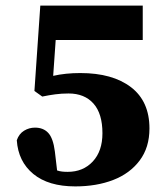

<svg xmlns="http://www.w3.org/2000/svg" viewBox="-20 -651 582 686"><path d="M249 15Q153 15 99 -29.5Q45 -74 40 -150Q48 -173 66 -184Q84 -195 105 -195Q135 -195 152.5 -176Q170 -157 176 -110L184 -42Q193 -39 202 -38Q211 -37 222 -37Q277 -37 311.5 -74Q346 -111 346 -175Q346 -245 314 -281Q282 -317 225 -317Q200 -317 177.5 -314Q155 -311 131 -306L103 -326L124 -631H490V-508H179L170 -380Q214 -390 267 -390Q382 -390 448 -339.5Q514 -289 514 -192Q514 -124 479 -77.5Q444 -31 384.5 -8Q325 15 249 15Z"/></svg>

Font: Source Serif 4
Style: Bold
Weight: 700
Designer: Frank Grießhammer
Foundry: Adobe
Version: Version 4.005;hotconv 1.1.0;makeotfexe 2.6.0